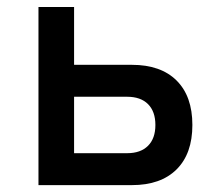

<svg xmlns="http://www.w3.org/2000/svg" viewBox="-20 -538 626 558"><path d="M188.5 0V-92.8H349.6Q388.7 -92.8 410.2 -114.3Q431.6 -135.7 431.6 -174.8Q431.6 -213.9 410.2 -235.4Q388.7 -256.8 349.6 -256.8H178.7V-349.6H363.3Q447.3 -349.6 493.2 -304Q539.1 -258.3 539.1 -174.8Q539.1 -91.3 493.2 -45.7Q447.3 0 363.3 0ZM91.8 0V-517.6H195.3V0Z"/></svg>

Font: Cascadia Code
Style: Regular
Weight: 400
Designer: Aaron Bell
Foundry: Saja Typeworks
Version: Version 2404.023